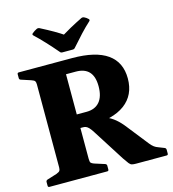

<svg xmlns="http://www.w3.org/2000/svg" viewBox="-139 -1105 1098 1218"><g transform="rotate(-15 410.0 -495.5)"><path d="M550 -964Q557 -957 550 -950Q519 -922 485.5 -886Q452 -850 418 -811Q412 -803 402 -803H334Q323 -803 318 -811Q284 -851 249 -888.5Q214 -926 183 -955Q176 -962 184 -969Q191 -975 199 -980Q207 -985 215 -989Q224 -993 233 -989Q280 -965 316.5 -944Q353 -923 385 -901H358Q389 -920 426 -940.5Q463 -961 506 -982Q515 -986 524 -982Q531 -979 537.5 -974.5Q544 -970 550 -964ZM320 -310V-399H384Q440 -399 470 -434Q500 -469 500 -536Q500 -600 471 -631.5Q442 -663 384 -663H320V-752H384Q538 -752 615 -697.5Q692 -643 692 -536Q692 -427 613 -368.5Q534 -310 384 -310ZM125 0V-752H320V0ZM603 0Q586 0 576 -2.5Q566 -5 557 -16.5Q548 -28 531 -53L398 -262Q384 -284 374 -294Q364 -304 355.5 -307Q347 -310 337 -310L413 -349Q460 -346 493 -332.5Q526 -319 553 -296.5Q580 -274 606 -240L715 -102Q728 -86 739.5 -77.5Q751 -69 766 -64L804 -49Q813 -45 813 -35V-10Q813 0 803 0ZM34 0Q24 0 24 -10V-35Q24 -44 34 -48L98 -68Q116 -75 120.5 -82Q125 -89 125 -104V-204H320V-107Q320 -87 325.5 -81Q331 -75 345 -70L414 -48Q423 -44 423 -35V-10Q423 0 413 0ZM24 -742Q24 -752 34 -752H320V-548H125V-648Q125 -663 120.5 -670Q116 -677 98 -683L34 -704Q24 -707 24 -717Z"/></g></svg>

Font: Hahmlet ExtraBold
Style: Regular
Weight: 800
Designer: Minjoo Ham & Mark Frömberg
Foundry: hypertype
Version: Version 1.002